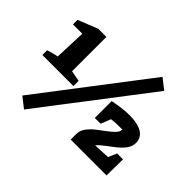

<svg xmlns="http://www.w3.org/2000/svg" viewBox="-169 -899 1193 1193"><g transform="rotate(45 427.5 -303.0)"><path d="M12 -247V-289Q29 -294 48.5 -299.5Q68 -305 86 -308L94 -516H12V-556L143 -608H214V-306L285 -293V-247ZM171 73 102 19 636 -679 705 -625ZM508 0V-48Q508 -79 526.5 -104.5Q545 -130 572.5 -152Q600 -174 627 -193.5Q654 -213 672.5 -232Q691 -251 691 -271Q681 -271 672 -271Q634 -271 596 -267L570 -201H519V-349Q559 -357 593 -361.5Q627 -366 659 -366Q732 -366 771 -342Q810 -318 810 -273Q810 -241 790.5 -215Q771 -189 742 -166Q713 -143 685 -122.5Q657 -102 641 -82L749 -87L773 -143H825L823 0Z"/></g></svg>

Font: Piazzolla ExtraBold
Style: Regular
Weight: 800
Designer: Juan Pablo del Peral
Foundry: Huerta Tipografica
Version: Version 1.330